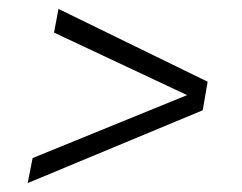

<svg xmlns="http://www.w3.org/2000/svg" viewBox="-20 -463 541 430"><path d="M42 -53 53 -109 399 -250 101 -390 111 -443 445 -280 434 -216Z"/></svg>

Font: Archivo Condensed Thin
Style: Italic
Weight: 250
Width: 3
Italic angle: -10°
Designer: Hector Gatti
Foundry: Omnibus-Type
Version: Version 2.001